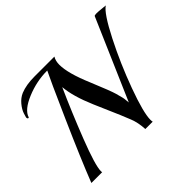

<svg xmlns="http://www.w3.org/2000/svg" viewBox="-151 -932 1160 1160"><g transform="rotate(-45 429.0 -351.5)"><path d="M858 -697Q818 -671 745.5 -529Q673 -387 616.5 -232.5Q560 -78 560 -18Q560 -5 562 0H499Q496 -58 478.5 -101.5Q461 -145 452 -166.5Q443 -188 421 -238Q399 -288 382 -328Q330 -449 323 -534Q257 -387 193 -223Q129 -59 129 -9Q129 -2 130 0H38Q95 -146 201 -385Q307 -624 330 -669Q239 -669 152.5 -633Q66 -597 51 -549Q50 -546 47 -546Q39 -546 39 -559Q39 -561 47 -586Q55 -611 77.5 -638Q100 -665 130 -678Q179 -698 251 -698H420Q406 -675 406 -642Q406 -568 463 -434Q515 -309 524.5 -274.5Q534 -240 536.5 -229Q539 -218 540 -203Q541 -188 542 -184Q555 -216 765 -698Q767 -703 783.5 -703Q800 -703 827 -700Q854 -697 858 -697Z"/></g></svg>

Font: Playball
Style: Regular
Weight: 400
Designer: Robert E. Leuschke
Foundry: Robert E. Leuschke
Version: Version 1.001